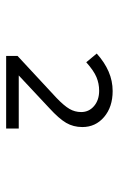

<svg xmlns="http://www.w3.org/2000/svg" viewBox="102 -848 395 640"><g transform="rotate(90 300.0 -527.5)"><path d="M166 -350V-388L306 -518Q332 -543 342.5 -561Q353 -579 353 -600Q353 -626 333 -643Q313 -660 282 -660Q258 -660 236.5 -651Q215 -642 187 -617L158 -652Q187 -678 218 -691.5Q249 -705 283 -705Q336 -705 369.5 -676.5Q403 -648 403 -604Q403 -574 389 -550Q375 -526 340 -494L231 -392H408V-350Z"/></g></svg>

Font: Red Hat Mono
Style: Regular
Weight: 300
Monospace: yes
Designer: Pentagram, MCKL
Foundry: Pentagram, MCKL
Version: Version 1.023